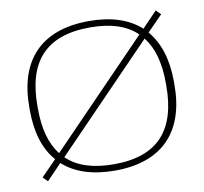

<svg xmlns="http://www.w3.org/2000/svg" viewBox="-64 -577 695 655"><g transform="rotate(-10 283.5 -250.0)"><path d="M33 -256V-244C33 -169 51 -108 89 -65L36 -11L52 5L104 -49C146 -11 206 9 284 9C451 9 534 -85 534 -244V-256C534 -331 515 -392 478 -435L531 -489L515 -505L463 -451C421 -489 362 -509 284 -509C116 -509 33 -415 33 -256ZM61 -246V-254C61 -406 129 -487 284 -487C357 -487 410 -469 446 -434L106 -83C75 -122 61 -176 61 -246ZM121 -66 461 -417C492 -378 506 -324 506 -254V-246C506 -94 438 -13 284 -13C211 -13 157 -31 121 -66Z"/></g></svg>

Font: LT Wave Thin
Style: Regular
Weight: 100
Designer: Daniel Lyons
Version: Version 2.5 (Glyphs App)